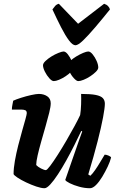

<svg xmlns="http://www.w3.org/2000/svg" viewBox="-20 -998 616 1018"><path d="M216 0Q199 0 172.5 -9Q146 -18 118.5 -31Q91 -44 72.5 -56.5Q54 -69 52 -75Q52 -106 59 -145.5Q66 -185 76.5 -226.5Q87 -268 97.5 -304.5Q108 -341 115 -366.5Q122 -392 122 -398Q122 -410 114 -413.5Q106 -417 92 -417H43Q43 -430 46 -443.5Q49 -457 50 -464Q65 -471 91.5 -479.5Q118 -488 145 -494Q172 -500 186 -500Q212 -500 230.5 -487.5Q249 -475 249 -450Q249 -433 241 -400.5Q233 -368 221.5 -328Q210 -288 198.5 -247.5Q187 -207 179.5 -174Q172 -141 172 -123Q181 -113 198 -104.5Q215 -96 223 -96Q229 -96 246 -118.5Q263 -141 286 -177Q309 -213 332.5 -253.5Q356 -294 375.5 -330Q395 -366 405 -388Q409 -413 410 -444.5Q411 -476 410 -500Q461 -500 488 -494.5Q515 -489 525.5 -477.5Q536 -466 536 -448Q536 -427 526.5 -376Q517 -325 497.5 -248.5Q478 -172 448 -73L459 -66Q470 -76 484 -96Q498 -116 511.5 -139Q525 -162 535 -178Q544 -178 555.5 -173Q567 -168 569 -163Q564 -142 551 -114.5Q538 -87 522 -60.5Q506 -34 489 -17Q472 0 457 0Q429 0 400 -8Q371 -16 350 -26.5Q329 -37 326 -44L376 -188Q388 -223 399 -254Q410 -285 416 -301L411 -304Q395 -270 374.5 -229Q354 -188 331.5 -147.5Q309 -107 287 -73.5Q265 -40 246.5 -20Q228 0 216 0ZM395 -568Q386 -568 372 -583Q358 -598 348.5 -618Q339 -638 339 -652Q339 -662 352 -674.5Q365 -687 384 -698.5Q403 -710 421 -717.5Q439 -725 448 -725Q459 -725 471.5 -709.5Q484 -694 492.5 -674.5Q501 -655 501 -640Q501 -630 488.5 -617.5Q476 -605 458.5 -593.5Q441 -582 423.5 -575Q406 -568 395 -568ZM265 -568Q255 -568 241.5 -583Q228 -598 218 -618Q208 -638 208 -652Q208 -662 221 -674.5Q234 -687 252.5 -698.5Q271 -710 290 -717.5Q309 -725 317 -725Q328 -725 340 -709.5Q352 -694 360.5 -674Q369 -654 369 -640Q369 -630 357 -617.5Q345 -605 327.5 -593.5Q310 -582 293 -575Q276 -568 265 -568ZM380 -758Q365 -758 345.5 -784Q326 -810 304 -853Q282 -896 258 -948Q265 -958 272.5 -966.5Q280 -975 292 -978L394 -872L532 -978Q545 -974 553 -965.5Q561 -957 563 -948Q522 -897 485 -853.5Q448 -810 421 -784Q394 -758 380 -758Z"/></svg>

Font: Texturina Medium 12pt ExtraBold
Style: Italic
Weight: 800
Italic angle: -11°
Version: Version 1.002